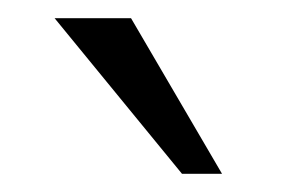

<svg xmlns="http://www.w3.org/2000/svg" viewBox="-20 -791 327 211"><path d="M224 -600 124 -771H40L180 -600Z"/></svg>

Font: Perun Light
Style: Regular
Weight: 300
Foundry: Copyright (c) Stefan Peev, Context Ltd, 2016
Version: Version 1.089